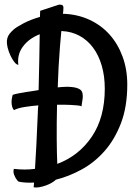

<svg xmlns="http://www.w3.org/2000/svg" viewBox="-20 -715 597 833"><path d="M147.5 -324.2Q149.4 -388.7 150.4 -452.1Q151.4 -515.6 152.3 -566.4Q105.5 -547.9 79.6 -513.2Q53.7 -478.5 59.6 -433.6Q51.8 -434.6 44.4 -443.4Q37.1 -452.1 31.2 -462.9Q24.4 -474.6 18.6 -490.2Q11.7 -509.8 10.3 -523.9Q8.8 -538.1 11.7 -548.8Q14.6 -559.6 21.5 -568.4Q28.3 -577.1 38.1 -585.9Q49.8 -596.7 81.1 -613.3Q112.3 -629.9 153.3 -641.6L154.3 -668L231.4 -693.4Q239.3 -696.3 248 -693.8Q256.8 -691.4 254.9 -675.8Q254.9 -670.9 254.4 -666Q253.9 -661.1 252.9 -655.3Q315.4 -653.3 366.7 -629.9Q418 -606.4 454.6 -565.9Q491.2 -525.4 511.7 -469.7Q532.2 -414.1 532.2 -348.6Q532.2 -252 504.9 -180.7Q477.5 -109.4 433.6 -59.6Q389.6 -9.8 334 20.5Q278.3 50.8 222.7 64.5Q215.8 71.3 204.1 78.1Q192.4 85 178.7 89.8Q165 94.7 150.9 97.2Q136.7 99.6 126 97.7L127.9 77.1Q89.8 79.1 61.5 73.2Q54.7 69.3 48.8 58.6Q45.9 54.7 43.9 48.8Q41 43.9 40 39.1Q37.1 30.3 40 17.6Q87.9 23.4 131.8 17.6Q134.8 -24.4 137.7 -84.5Q140.6 -144.5 143.6 -214.8Q144.5 -225.6 144.5 -236.3Q144.5 -247.1 146.5 -257.8Q119.1 -255.9 87.9 -251Q56.6 -246.1 41 -237.3Q33.2 -244.1 30.8 -262.2Q28.3 -280.3 35.2 -303.7Q47.9 -307.6 63.5 -310.5Q79.1 -313.5 94.7 -315.9Q110.4 -318.4 124 -320.3Q137.7 -322.3 147.5 -324.2ZM328.1 -326.2Q335.9 -320.3 337.9 -310.1Q339.8 -299.8 338.9 -289.6Q337.9 -279.3 335.9 -269.5Q334 -259.8 334 -253.9Q327.1 -256.8 314.5 -257.8Q301.8 -258.8 287.1 -259.8Q272.5 -260.7 256.8 -260.7Q241.2 -260.7 227.5 -260.7Q225.6 -179.7 226.1 -112.8Q226.6 -45.9 228.5 -3.9Q322.3 -39.1 378.4 -122.1Q434.6 -205.1 434.6 -330.1Q434.6 -384.8 421.4 -430.2Q408.2 -475.6 383.8 -508.3Q359.4 -541 325.2 -559.6Q291 -578.1 250 -580.1H246.1Q243.2 -550.8 240.2 -513.2Q237.3 -475.6 234.4 -427.7Q233.4 -405.3 232.4 -381.8Q231.4 -358.4 230.5 -335.9Q303.7 -343.8 328.1 -326.2Z"/></svg>

Font: Rancho
Style: Regular
Weight: 400
Designer: Font Diner, Inc
Foundry: Font Diner, Inc
Version: Version 1.000